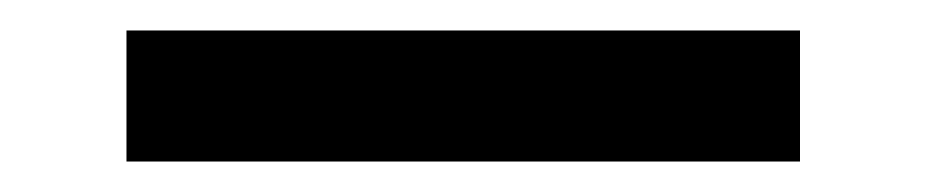

<svg xmlns="http://www.w3.org/2000/svg" viewBox="-20 -20 608 126"><path d="M505 86H63V0H505Z"/></svg>

Font: Exo 2.0 Semi Bold
Style: Regular
Weight: 600
Designer: Natanael Gama
Version: Version 1.001;PS 001.001;hotconv 1.0.70;makeotf.lib2.5.58329